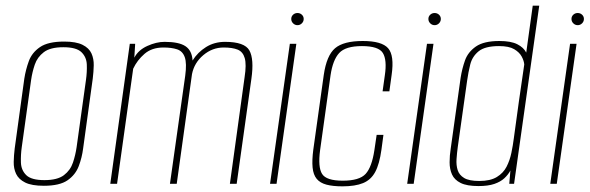

<svg xmlns="http://www.w3.org/2000/svg" viewBox="-20 -650 2088 679"><path d="M135 7Q92 7 69 -4.5Q46 -16 37 -35Q28 -54 28.5 -77.5Q29 -101 32 -125L66 -372Q71 -404 82 -434Q93 -464 121.5 -483.5Q150 -503 207 -503Q249 -503 272 -491.5Q295 -480 303.5 -461Q312 -442 311.5 -419Q311 -396 308 -372L274 -125Q270 -93 258.5 -62.5Q247 -32 219 -12.5Q191 7 135 7ZM137 -13Q183 -13 206 -30.5Q229 -48 238 -75Q247 -102 251 -130L284 -367Q288 -395 287 -421.5Q286 -448 268 -465.5Q250 -483 204 -483Q158 -483 135 -465.5Q112 -448 103 -421.5Q94 -395 90 -367L57 -130Q53 -102 54 -75Q55 -48 73 -30.5Q91 -13 137 -13Z M370 0 439 -495H458L455 -446Q469 -473 501 -487.5Q533 -502 562 -502Q613 -502 636 -486.5Q659 -471 661 -436Q679 -465 708.5 -483.5Q738 -502 776 -502Q845 -502 862 -471.5Q879 -441 869 -371L817 0H793L845 -377Q852 -422 845.5 -444.5Q839 -467 820.5 -474.5Q802 -482 771 -482Q731 -482 699 -455Q667 -428 659 -388L605 0H581L635 -382Q641 -426 633.5 -447.5Q626 -469 606.5 -475.5Q587 -482 558 -482Q517 -482 491 -459.5Q465 -437 451 -407L394 0Z M935 0 1005 -495H1028L958 0ZM1032 -561Q1023 -561 1016.5 -567.5Q1010 -574 1010 -583Q1010 -592 1016.5 -598Q1023 -604 1032 -604Q1041 -604 1047.5 -598Q1054 -592 1054 -583Q1054 -574 1047.5 -567.5Q1041 -561 1032 -561Z M1191 9Q1157 9 1134.5 3Q1112 -3 1100 -17.5Q1088 -32 1085.5 -57.5Q1083 -83 1088 -121L1125 -385Q1135 -454 1165 -479.5Q1195 -505 1263 -505Q1330 -505 1352.5 -479.5Q1375 -454 1365 -385L1357 -327H1333L1341 -384Q1349 -438 1334 -462.5Q1319 -487 1260 -487Q1202 -487 1179.5 -462.5Q1157 -438 1149 -384L1112 -119Q1104 -59 1119 -35Q1134 -11 1192 -11Q1251 -11 1273 -35Q1295 -59 1304 -119L1312 -173H1336L1329 -121Q1322 -70 1307 -42Q1292 -14 1264 -2.5Q1236 9 1191 9Z M1420 0 1490 -495H1513L1443 0ZM1517 -561Q1508 -561 1501.5 -567.5Q1495 -574 1495 -583Q1495 -592 1501.5 -598Q1508 -604 1517 -604Q1526 -604 1532.5 -598Q1539 -592 1539 -583Q1539 -574 1532.5 -567.5Q1526 -561 1517 -561Z M1672 8Q1631 8 1609 -3Q1587 -14 1578.5 -33Q1570 -52 1570 -76Q1570 -100 1574 -125L1609 -375Q1614 -407 1624.5 -436.5Q1635 -466 1663 -485.5Q1691 -505 1746 -505Q1787 -505 1809.5 -493.5Q1832 -482 1841 -464L1864 -630H1887L1798 0H1781L1785 -47Q1777 -32 1763.5 -19.5Q1750 -7 1728 0.5Q1706 8 1672 8ZM1675 -10Q1714 -10 1737 -24Q1760 -38 1771.5 -60.5Q1783 -83 1788.5 -109.5Q1794 -136 1797 -160Q1806 -226 1815 -291Q1824 -356 1834 -422Q1833 -435 1825 -450Q1817 -465 1798.5 -476Q1780 -487 1745 -487Q1695 -487 1672.5 -468.5Q1650 -450 1643 -422Q1636 -394 1632 -365L1599 -131Q1596 -109 1594.5 -87.5Q1593 -66 1598.5 -48.5Q1604 -31 1621.5 -20.5Q1639 -10 1675 -10Z M1926 0 1996 -495H2019L1949 0ZM2023 -561Q2014 -561 2007.5 -567.5Q2001 -574 2001 -583Q2001 -592 2007.5 -598Q2014 -604 2023 -604Q2032 -604 2038.5 -598Q2045 -592 2045 -583Q2045 -574 2038.5 -567.5Q2032 -561 2023 -561Z"/></svg>

Font: Alumni Sans Thin
Style: Italic
Weight: 100
Italic angle: -8°
Designer: Robert E. Leuschke
Foundry: Robert E. Leuschke
Version: Version 1.016